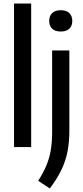

<svg xmlns="http://www.w3.org/2000/svg" viewBox="-20 -828 470 1081"><path d="M59 0V-808H155.5V0ZM260.5 233 195 190Q223.5 145.5 240.8 104.5Q258 63.5 265.8 18Q273.5 -27.5 273.5 -86V-544H370.5V-92Q370.5 -26 359.5 28Q348.5 82 324.2 131.5Q300 181 260.5 233ZM322 -650.5Q290 -650.5 273.5 -666.5Q257 -682.5 257 -710Q257 -738 273.5 -754.2Q290 -770.5 322 -770.5Q354 -770.5 370.5 -754.2Q387 -738 387 -710Q387 -682.5 370.5 -666.5Q354 -650.5 322 -650.5Z"/></svg>

Font: Encode Sans Cnd Md
Style: Regular
Weight: 500
Width: 3
Designer: Multiple Designers
Foundry: Impallari Type
Version: Version 3.002; ttfautohint (v1.8.3) -l 8 -r 50 -G 200 -x 14 